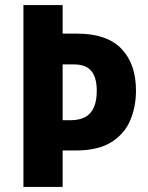

<svg xmlns="http://www.w3.org/2000/svg" viewBox="-20 -734 583 754"><path d="M514 -378Q514 -314 491 -260.5Q468 -207 416 -175Q364 -143 277 -143H226V0H72V-714H226V-602H282Q400 -602 457 -542.5Q514 -483 514 -378ZM259 -262Q291 -262 314 -274Q337 -286 348.5 -312Q360 -338 360 -377Q360 -430 338.5 -455.5Q317 -481 271 -481H226V-262Z"/></svg>

Font: Noto Sans Display SemiCondensed
Style: Regular
Weight: 400
Width: 4
Version: Version 2.003